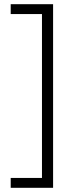

<svg xmlns="http://www.w3.org/2000/svg" viewBox="-20 -736 353 915"><path d="M31 112H180V-669H31V-716H233V159H31Z"/></svg>

Font: Noto Sans Khmer UI Condensed Light
Style: Regular
Weight: 300
Width: 3
Designer: Danh Hong and the Monotype Design Team
Foundry: Monotype Imaging Inc.
Version: Version 2.002; ttfautohint (v1.8.4.7-5d5b)